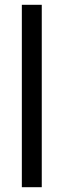

<svg xmlns="http://www.w3.org/2000/svg" viewBox="-20 -780 264 800"><path d="M154 0V-760H71V0Z"/></svg>

Font: Noto Sans Sinhala Condensed
Style: Regular
Weight: 400
Width: 3
Designer: Jelle Bosma - Monotype Design Team
Foundry: Monotype Imaging Inc.
Version: Version 2.006